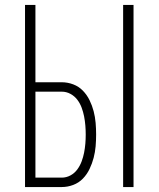

<svg xmlns="http://www.w3.org/2000/svg" viewBox="-20 -755 640 775"><path d="M477 0V-735H519V0ZM81 0V-735H123V-423H229Q253 -423 275.5 -414.5Q298 -406 314.5 -389Q331 -372 341.5 -350.5Q352 -329 358 -306Q364 -283 366 -259Q368 -235 368 -212Q368 -188 366 -164.5Q364 -141 358 -118Q352 -95 341.5 -73Q331 -51 314.5 -34Q298 -17 275.5 -8.5Q253 0 229 0ZM123 -38H229Q248 -38 264.5 -47Q281 -56 292 -71Q303 -86 309.5 -103.5Q316 -121 319.5 -139Q323 -157 324.5 -175Q326 -193 326 -212Q326 -230 324.5 -248.5Q323 -267 319.5 -285Q316 -303 309.5 -320.5Q303 -338 292 -352.5Q281 -367 264.5 -376Q248 -385 229 -385H123Z"/></svg>

Font: Iosevka Curly XLtEx
Style: Regular
Weight: 200
Width: 7
Monospace: yes
Designer: Belleve Invis
Foundry: Belleve Invis
Version: Version 11.1.0; ttfautohint (v1.8.3)